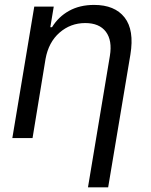

<svg xmlns="http://www.w3.org/2000/svg" viewBox="-20 -573 625 797"><path d="M169 -328.1 115.1 0H31.2L122.2 -545.5H203.1L188.9 -460.2H196Q222.7 -503.6 266.9 -528.1Q311.1 -552.6 370.7 -552.6Q456.3 -552.6 497.2 -500.4Q538 -448.2 521.3 -346.6L429 204.5H345.2L436.1 -340.9Q446.7 -404.8 419.6 -441.1Q392.4 -477.3 333.8 -477.3Q272.7 -477.3 227.1 -437.5Q181.5 -397.7 169 -328.1Z"/></svg>

Font: Karasuma Gothic
Style: Italic
Weight: 400
Italic angle: -9.39999°
Designer: Rasmus Andersson / Ryoko Nishizuka
Foundry: Genbu
Version: Version 1.00